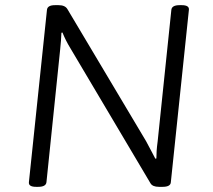

<svg xmlns="http://www.w3.org/2000/svg" viewBox="-20 -722 825 744"><path d="M120 2Q90 2 92 -16L162 -684Q164 -702 193 -702H207Q232 -702 241 -687L546 -175Q558 -152 566.5 -136.5Q575 -121 582 -107L586 -108Q586 -122 587 -137.5Q588 -153 591 -175L644 -684Q646 -702 676 -702H684Q714 -702 712 -684L642 -16Q641 2 610 2H596Q571 2 563 -12L254 -533Q243 -551 235.5 -566Q228 -581 222 -596L218 -595Q217 -566 213 -529L160 -16Q158 2 128 2Z"/></svg>

Font: Asap Semi Expanded Semi Expanded Light
Style: Italic
Weight: 300
Width: 6
Italic angle: -6°
Designer: Pablo Cosgaya
Foundry: Omnibus-Type
Version: Version 3.001; ttfautohint (v1.8.4.7-5d5b)